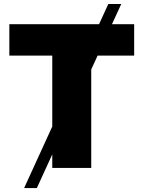

<svg xmlns="http://www.w3.org/2000/svg" viewBox="-20 -850 727 972"><path d="M102.1 102.1 244.6 -209.5V-568.4H27.3V-727.5H481.4L528.3 -829.6H593.8L546.9 -727.5H659.2V-568.4H474.1L441.9 -498.5V0H244.6V-68.4L166.5 102.1Z"/></svg>

Font: Inter Black
Style: Regular
Weight: 900
Designer: Rasmus Andersson
Foundry: rsms
Version: Version 4.000;git-a52131595